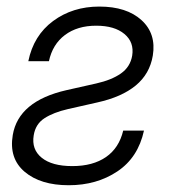

<svg xmlns="http://www.w3.org/2000/svg" viewBox="-20 -544 505 573"><path d="M64.5 -361.3Q80.1 -438 138.4 -481.2Q196.8 -524.4 276.4 -524.4Q357.9 -524.4 402.3 -483.9Q446.8 -443.4 436 -377.9Q426.8 -323.2 385 -288.8Q343.3 -254.4 270.5 -238.3L182.1 -218.3Q139.6 -208.5 112.8 -191.2Q85.9 -173.8 80.6 -140.1Q73.7 -98.1 104.5 -73.2Q135.3 -48.3 195.8 -48.3Q257.3 -48.3 296.4 -75.4Q335.4 -102.5 347.7 -154.3H409.7Q392.1 -73.7 330.3 -32.5Q268.6 8.8 185.1 8.8Q101.1 8.8 53.7 -31.2Q6.3 -71.3 18.1 -141.1Q35.2 -242.2 178.2 -274.9L267.1 -294.9Q313 -305.2 340.8 -324.7Q368.7 -344.2 374.5 -377.9Q380.9 -418 351.3 -442.6Q321.8 -467.3 267.1 -467.3Q210.9 -467.3 173.8 -439.5Q136.7 -411.6 126 -361.3Z"/></svg>

Font: Inter Display Light
Style: Italic
Weight: 300
Italic angle: -9.39999°
Designer: Rasmus Andersson
Foundry: rsms
Version: Version 4.000;git-a52131595